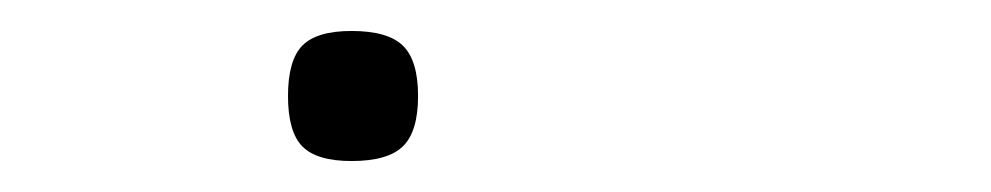

<svg xmlns="http://www.w3.org/2000/svg" viewBox="-20 -336 640 124"><path d="M166 -274Q166 -297 175.2 -306.5Q184.5 -316 207 -316Q230.5 -316 240.2 -306.5Q250 -297 250 -274Q250 -251 240.2 -241.5Q230.5 -232 207 -232Q184.5 -232 175.2 -241.5Q166 -251 166 -274Z"/></svg>

Font: JuliaMono Medium
Style: Italic
Weight: 500
Italic angle: -9°
Monospace: yes
Designer: cormullion
Foundry: corm
Version: Version 0.054; ttfautohint (v1.8.4)